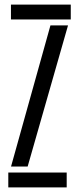

<svg xmlns="http://www.w3.org/2000/svg" viewBox="-20 -820 347 840"><path d="M16.3 0V-65.2H271.8V0ZM27.9 -734.8V-800H289.6V-734.8ZM28.3 -91.5 200.7 -708.9H277.6L101 -91.5Z"/></svg>

Font: Big Shoulders Stencil Thin
Style: Regular
Weight: 100
Designer: Patric King
Foundry: XO Type Co
Version: Version 2.001